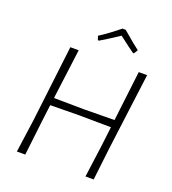

<svg xmlns="http://www.w3.org/2000/svg" viewBox="-149 -944 944 1055"><g transform="rotate(20 323.5 -416.5)"><path d="M280 -727 272 -750Q317 -778 385 -833H404Q479 -769 505 -750L491 -727H485Q463 -742 394 -795Q341 -759 287 -727ZM200 -639 162 -346 337 -344 516 -346 551 -639H600L543 -197L520 0H472L498 -194L511 -302L326 -304L156 -302L143 -197L120 0H71L98 -194L151 -639Z"/></g></svg>

Font: Alegreya Sans Light
Style: Italic
Weight: 300
Italic angle: -7°
Designer: Juan Pablo del Peral
Foundry: Huerta Tipografica
Version: Version 2.007